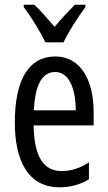

<svg xmlns="http://www.w3.org/2000/svg" viewBox="-20 -852 458 816"><path d="M173 -672H250C271 -718 313 -781 343 -822V-832H298C264 -797 246 -778 212 -738C182 -772 151 -809 126 -832H81V-822C116 -775 152 -716 173 -672ZM215 -612C102 -612 43 -513 43 -331C43 -175 96 -56 233 -56C279 -56 320 -67 358 -90V-162C318 -136 281 -125 242 -125C163 -125 125 -189 123 -319H378V-375C378 -508 325 -612 215 -612ZM215 -546C275 -546 302 -471 302 -383H124C129 -494 160 -546 215 -546Z"/></svg>

Font: Noto Sans Malayalam UI ExtraCondensed
Style: Regular
Weight: 400
Width: 2
Designer: Jelle Bosma - Monotype Design Team
Foundry: Monotype Imaging Inc.
Version: Version 2.104